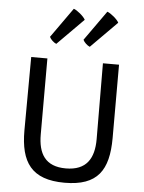

<svg xmlns="http://www.w3.org/2000/svg" viewBox="-62 -997 791 1056"><g transform="rotate(5 333.5 -469.0)"><path d="M89.8 -257.3C89.8 -83 150.9 9.8 334.5 9.8C517.6 9.8 576.2 -81.1 576.7 -257.3V-663.1H487.8C487.8 -663.1 489.7 -302.2 489.7 -243.7C489.7 -137.7 448.2 -69.3 334.5 -69.3C220.7 -69.3 181.2 -137.7 181.2 -243.7V-663.1H91.8C91.8 -663.1 89.8 -340.8 89.8 -257.3ZM407.7 -747.1 552.2 -892.6C543.5 -911.1 505.4 -942.4 487.3 -947.8L370.1 -782.7C376 -769 394 -752.4 407.7 -747.1ZM222.7 -747.1 367.2 -892.6C358.4 -911.1 320.3 -942.4 302.2 -947.8L185.1 -782.7C190.9 -769 209 -752.4 222.7 -747.1Z"/></g></svg>

Font: Basic
Style: Regular
Weight: 400
Designer: Magnus Gaarde
Foundry: Magnus Gaarde
Version: Version 1.001